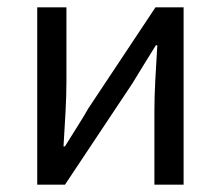

<svg xmlns="http://www.w3.org/2000/svg" viewBox="-20 -506 605 526"><path d="M82 0V-486H162V-284Q162 -245 159.5 -198.5Q157 -152 154 -105H158Q172 -128 190.5 -157Q209 -186 222 -209L406 -486H483V0H403V-202Q403 -241 405.5 -287.5Q408 -334 411 -382H407Q393 -359 374.5 -329.5Q356 -300 343 -278L158 0Z"/></svg>

Font: Pinyin1712
Style: Regular
Weight: 400
Version: Version 1